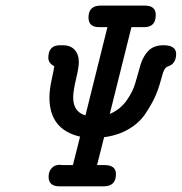

<svg xmlns="http://www.w3.org/2000/svg" viewBox="-20 -659 643 679"><path d="M150.9 -454.1Q150.9 -499 191.9 -499H203.1Q229 -499 243.9 -482.9Q258.8 -466.8 258.8 -439Q258.8 -420.9 248.8 -378.9Q238.8 -336.9 238.8 -314.9Q238.8 -263.2 282.2 -251L359.9 -563H330.1Q293 -563 293 -597.2Q293 -639.2 335.9 -639.2H492.2Q531.2 -639.2 530.8 -606Q530.8 -563 490.2 -563H444.8L368.2 -255.9Q405.3 -272 427.7 -303.5Q450.2 -335 459 -366.9Q467.8 -398.9 476.8 -429.4Q485.8 -460 504.9 -479.5Q523.9 -499 558.1 -499Q603 -499 603 -467.8Q603 -444.8 588.9 -432.1Q585 -428.2 578.4 -426Q571.8 -423.8 566.9 -419.9Q562 -416 557.1 -403.8Q556.2 -401.9 547.6 -370.8Q539.1 -339.8 527.1 -314Q515.1 -288.1 493.7 -256.1Q472.2 -224.1 434.6 -202.1Q397 -180.2 348.1 -173.8L323.2 -75.2H350.1Q390.1 -75.2 390.1 -43Q390.1 0 346.2 0H190.9Q151.9 0 151.9 -33.2Q151.9 -51.3 160.4 -61.5Q168.9 -71.8 177 -74Q185.1 -76.2 192.9 -76.2L198.2 -75.2H237.8L263.2 -175.8Q155.3 -200.7 154.8 -313Q154.8 -341.8 162.8 -377.9Q170.9 -414.1 171.9 -424.8Q150.9 -436 150.9 -454.1Z"/></svg>

Font: CMU Typewriter Text
Style: BoldItalic
Weight: 700
Italic angle: -14.04°
Version: Version 0.7.0